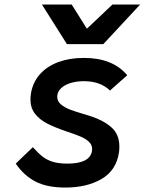

<svg xmlns="http://www.w3.org/2000/svg" viewBox="-20 -814 640 842"><path d="M49 -96.5 124 -168.5Q148.5 -141.5 167 -127Q185.5 -112.5 211.2 -104.5Q237 -96.5 276 -96.5Q372.5 -96.5 383 -150Q384 -157 384 -160.5Q384 -179 370 -192.2Q356 -205.5 333.8 -215Q311.5 -224.5 272 -237.5Q220.5 -255 187 -272.2Q153.5 -289.5 133.5 -315.2Q113.5 -341 113.5 -378Q113.5 -392 116.5 -408.5Q125.5 -456 156.5 -490Q187.5 -524 236.5 -542Q285.5 -560 348 -560Q474.5 -560 538 -484L462.5 -417Q420 -458 347.5 -458Q314.5 -458 288 -449.5Q261.5 -441 246.2 -425.5Q231 -410 231 -389.5Q231 -370 247.2 -356.2Q263.5 -342.5 286.2 -333.8Q309 -325 346.5 -314L380.5 -303.5Q435 -285.5 469.2 -255Q503.5 -224.5 503.5 -170.5Q503.5 -156.5 501.5 -144Q489.5 -66.5 425.2 -29Q361 8.5 266 8.5Q187 8.5 136.2 -17.5Q85.5 -43.5 49 -96.5ZM164 -794H294.5L361 -688L473 -794H594.5L433 -620.5H273.5Z"/></svg>

Font: JuliaMono BoldItalic
Style: Regular
Weight: 700
Italic angle: -9°
Monospace: yes
Designer: cormullion
Foundry: corm
Version: Version 0.049; ttfautohint (v1.8.4)